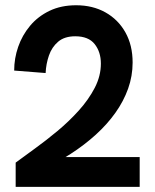

<svg xmlns="http://www.w3.org/2000/svg" viewBox="-20 -725 600 745"><path d="M40.8 0V-94Q72.8 -117.8 115.7 -148.8Q158.6 -179.8 203.1 -216.8Q247.6 -253.8 285.7 -296.1Q323.8 -338.4 347.6 -384.2Q371.4 -430 371.4 -478.2Q371.4 -523.4 347.4 -553.8Q323.4 -584.2 272 -584.2Q230.4 -584.2 205.8 -563.3Q181.2 -542.4 169.9 -509.7Q158.6 -477 157 -441.6L35 -451.2Q35 -498.4 50.6 -543.4Q66.2 -588.4 96.7 -624.9Q127.2 -661.4 172.1 -683Q217 -704.6 275.6 -704.6Q339.8 -704.6 389.2 -676.9Q438.6 -649.2 466.6 -599.3Q494.6 -549.4 494.6 -482.4Q494.6 -430 477.1 -381Q459.6 -332 427.6 -287.1Q395.6 -242.2 351.6 -202.3Q307.6 -162.4 254 -127.8Q200.4 -93.2 140 -65.2L172.8 -115.6H522V0Z"/></svg>

Font: Hanken Grotesk
Style: Regular
Weight: 400
Designer: Alfredo Marco Pradil
Foundry: Hanken Design Co.
Version: Version 3.013